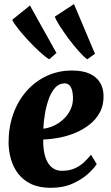

<svg xmlns="http://www.w3.org/2000/svg" viewBox="-20 -910 543 942"><path d="M454.5 -105Q441.5 -84 411.5 -56.8Q381.5 -29.5 335.8 -9Q290 11.5 229 11.5Q172.5 11.5 133 -7.2Q93.5 -26 69.2 -57.8Q45 -89.5 33.8 -129Q22.5 -168.5 22 -209.5Q22 -286.5 45.2 -351.2Q68.5 -416 110.5 -463.5Q152.5 -511 209.5 -537.5Q266.5 -564 332.5 -564Q387 -564 420.8 -548Q454.5 -532 470.8 -504.8Q487 -477.5 488 -443.5Q489.5 -395.5 470.5 -359.8Q451.5 -324 419.2 -298.8Q387 -273.5 347.8 -257.5Q308.5 -241.5 267.8 -234Q227 -226.5 192 -225.5Q191.5 -188.5 197.2 -160Q203 -131.5 214.8 -112Q226.5 -92.5 243.8 -82.2Q261 -72 284 -72Q321 -72 348 -84.5Q375 -97 394 -115.5Q413 -134 426.5 -151ZM297.5 -501Q270 -501 250.8 -479.8Q231.5 -458.5 219.2 -424.5Q207 -390.5 200.5 -351.8Q194 -313 192.5 -278.5Q209 -280 229 -287Q249 -294 268.5 -307Q288 -320 304.2 -338.8Q320.5 -357.5 329.8 -381.5Q339 -405.5 338 -434.5Q336.5 -468.5 326.2 -484.8Q316 -501 297.5 -501ZM221.5 -619Q203 -630 175 -655.5Q147 -681 118.5 -711.8Q90 -742.5 68.2 -770Q46.5 -797.5 40 -813L127 -883L257 -650ZM408 -619Q390 -632 365.2 -660Q340.5 -688 315.8 -721.2Q291 -754.5 272.5 -783.8Q254 -813 249 -828.5L343 -890L446 -646Z"/></svg>

Font: Merriweather 36pt Black
Style: Italic
Weight: 900
Italic angle: -7.8°
Version: Version 2.101